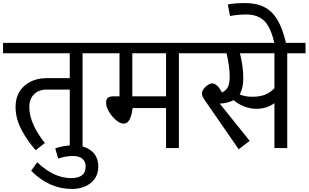

<svg xmlns="http://www.w3.org/2000/svg" viewBox="-40 -970 2022 1258"><path d="M621 -621H501V0H417V-383H267Q213 -383 182.5 -352Q152 -321 152 -269Q152 -211 180.5 -149.5Q209 -88 254 -33L194 14Q141 -44 101.5 -118.5Q62 -193 62 -269Q62 -355 118.5 -406.5Q175 -458 270 -458H417V-621H-20V-689H621Z M204 93Q312 197 426 197Q473 197 497 178.5Q521 160 521 121Q521 87 499 69.5Q477 52 438 52Q392 52 341 69L322 2Q380 -18 439 -18Q513 -18 558.5 18.5Q604 55 604 121Q604 189 555 228.5Q506 268 430 268Q283 268 164 149Z M1252 -621H1132V0H1048V-262H829Q824 -218 810 -189Q796 -160 771 -160Q747 -160 719.5 -183.5Q692 -207 673.5 -239.5Q655 -272 655 -297Q655 -319 666.5 -329Q678 -339 704 -339H743V-621H581V-689H1252ZM1048 -621H827V-339H1048Z M1962 -621H1842V0H1758V-294Q1707 -257 1641 -257Q1601 -257 1561.5 -272Q1522 -287 1490 -314Q1454 -294 1400 -291L1596 -47L1524 8L1304 -310Q1283 -340 1283 -356Q1283 -372 1294.5 -387.5Q1306 -403 1322 -413.5Q1338 -424 1350 -424Q1366 -424 1381.5 -410Q1397 -396 1415 -364Q1441 -376 1453 -399.5Q1465 -423 1465 -467Q1465 -537 1444 -621H1212V-689H1962ZM1758 -621H1532Q1554 -536 1554 -457Q1554 -391 1530 -351Q1568 -336 1612 -336Q1664 -336 1698.5 -350.5Q1733 -365 1758 -392Z M1574 -875Q1517 -875 1467 -865L1453 -941Q1498 -950 1566 -950Q1642 -950 1694 -922.5Q1746 -895 1779.5 -837Q1813 -779 1835 -684L1761 -672Q1738 -784 1695 -829.5Q1652 -875 1574 -875Z"/></svg>

Font: FiraGO
Style: Regular
Weight: 400
Designer: bBox Type
Foundry: bBox Type GmbH
Version: Version 1.001;April 20, 2020;FontCreator 12.0.0.2555 64-bit